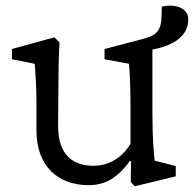

<svg xmlns="http://www.w3.org/2000/svg" viewBox="-20 -641 681 674"><path d="M453 13 597 -22V-58L523 -77C520 -101 515 -151 515 -249V-467C595 -482 641 -518 641 -573C641 -614 594 -628 548 -618L547 -584C546 -532 529 -516 477 -503L347 -469V-433L433 -417C436 -383 438 -326 438 -275V-136C404 -80 354 -59 309 -59C237 -59 184 -96 184 -198L185 -333C185 -391 186 -443 189 -492L171 -510L22 -469V-433L102 -417C105 -374 108 -331 108 -284V-183C108 -54 187 9 291 9C346 9 390 -13 436 -76L440 -75L439 -2Z"/></svg>

Font: TPK Tissa Web Quiz
Style: Regular
Weight: 400
Designer: Jacques Le Bailly, Suppakit Chalermlarp | Katatrad Co.,Ltd.
Foundry: Jacques Le Bailly, Cadson Demak Co.,Ltd.
Version: Version 5.000;Glyphs 3.1.2 (3151)